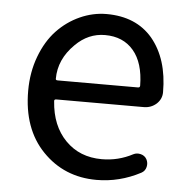

<svg xmlns="http://www.w3.org/2000/svg" viewBox="-45 -602 645 658"><g transform="rotate(5 277.0 -272.5)"><path d="M310.5 12.7Q199.2 12.7 125 -64Q50.8 -140.6 50.8 -271.5Q50.8 -335 71.3 -389.6Q91.8 -444.3 126 -480.5Q160.2 -516.6 204.6 -536.6Q249 -556.6 295.9 -556.6Q397.5 -556.6 454.1 -490.2Q511.7 -420.9 511.7 -306.6Q511.7 -283.2 494.1 -266.6Q475.6 -250 450.2 -250H149.4Q141.6 -250 142.6 -243.2Q148.4 -159.2 197.3 -109.4Q246.1 -59.6 322.3 -59.6Q378.9 -59.6 428.7 -85.9Q440.4 -91.8 454.1 -88.4Q467.8 -85 474.6 -73.2Q481.4 -60.5 478 -46.4Q474.6 -32.2 461.9 -25.4Q389.6 12.7 310.5 12.7ZM141.6 -320.3Q141.6 -315.4 148.4 -315.4H424.8Q431.6 -315.4 431.6 -322.3Q431.6 -322.3 431.6 -322.3Q430.7 -400.4 395 -442.4Q359.4 -484.4 296.9 -484.4Q239.3 -484.4 195.3 -440.4Q141.6 -387.7 141.6 -320.3Z"/></g></svg>

Font: Gen Jyuu Gothic Regular
Style: Regular
Weight: 400
Designer: [Source Han Sans]
Ryoko NISHIZUKA  (kana & ideographs); Paul D. Hunt (Latin, Greek & Cyrillic); Wenlong ZHANG  (bopomofo
Version: Version 1.002.20150607